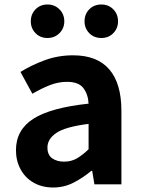

<svg xmlns="http://www.w3.org/2000/svg" viewBox="-20 -820 631 854"><path d="M217 14Q167 14 129.5 -7.5Q92 -29 71.5 -67Q51 -105 51 -152Q51 -242 128 -291.5Q205 -341 374 -359Q372 -400 351 -428Q330 -456 278 -456Q239 -456 201 -441Q163 -426 124 -403L71 -500Q121 -531 180 -552.5Q239 -574 305 -574Q412 -574 466 -511.5Q520 -449 520 -327V0H400L390 -60H386Q349 -29 307 -7.5Q265 14 217 14ZM265 -101Q297 -101 322 -115.5Q347 -130 374 -156V-269Q271 -256 231 -229Q191 -202 191 -164Q191 -131 212 -116Q233 -101 265 -101ZM191 -651Q159 -651 138 -672.5Q117 -694 117 -725Q117 -757 138 -778.5Q159 -800 191 -800Q223 -800 244.5 -778.5Q266 -757 266 -725Q266 -694 244.5 -672.5Q223 -651 191 -651ZM431 -651Q398 -651 377 -672.5Q356 -694 356 -725Q356 -757 377 -778.5Q398 -800 431 -800Q463 -800 484 -778.5Q505 -757 505 -725Q505 -694 484 -672.5Q463 -651 431 -651Z"/></svg>

Font: Chiron Sans HK TT
Style: Bold
Weight: 700
Designer: Ryoko NISHIZUKA 西塚涼子 (kana, bopomofo & ideographs); Paul D. Hunt (Latin, Greek & Cyrillic); Sandoll Communications 산돌커뮤니
Foundry: Adobe
Version: Version 2.022;hotconv 1.0.109;makeotfexe 2.5.65596